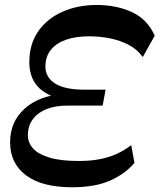

<svg xmlns="http://www.w3.org/2000/svg" viewBox="-20 -761 657 791"><path d="M277.7 10.5Q152.1 10.5 86.9 -38.9Q21.6 -88.3 21.6 -174.5Q21.6 -259.3 81.1 -313.1Q140.5 -366.9 246 -375.1L240.9 -349.2Q165.5 -369 133.2 -406.9Q100.8 -444.8 100.8 -505.2Q100.8 -578.1 136.6 -630.6Q172.4 -683.1 235.5 -711.8Q298.6 -740.5 378.5 -740.5Q459.3 -740.5 523.5 -711.1Q587.8 -681.6 617.4 -613.8L568.2 -526.1Q546 -557.1 511 -575.7Q475.9 -594.3 434 -602.8Q392 -611.4 346.6 -611.4Q292.6 -611.4 252 -597.3Q211.4 -583.2 189.3 -555.3Q167.1 -527.4 167.1 -486.6Q167.1 -442.6 206.9 -417Q246.6 -391.5 329.9 -391.5H415L402.9 -325.9H254.6Q208.2 -325.9 171.9 -311.6Q135.6 -297.2 115.3 -269.8Q94.9 -242.4 94.9 -203.5Q94.9 -173.8 115.7 -150Q136.4 -126.3 182.6 -112.1Q228.8 -97.8 303.9 -97.8Q354.9 -97.8 394.6 -105.9Q434.2 -114.1 464.9 -128.9Q495.6 -143.7 520.6 -163.1L533.9 -90.3Q498.4 -46.5 435.8 -18Q373.1 10.5 277.7 10.5Z"/></svg>

Font: Savate ExtraLight
Style: Italic
Weight: 200
Italic angle: -11°
Designer: Max Esnée
Foundry: Plomb Type
Version: Version 2.000